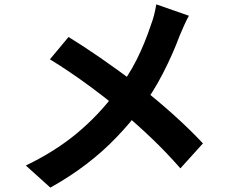

<svg xmlns="http://www.w3.org/2000/svg" viewBox="-20 -807 1040 877"><path d="M821 -691 801 -645Q770 -561 724 -471.5Q678 -382 620 -306Q573 -244 516 -184Q388 -49 210 50L98 -51Q231 -115 330.5 -197.5Q430 -280 511 -388Q567 -460 604.5 -535Q642 -610 670 -695Q685 -733 694 -787L843 -735Q835 -722 821 -691ZM614 -416Q789 -278 907 -152L804 -38Q741 -110 673.5 -174.5Q606 -239 523 -309Q464 -359 378.5 -421.5Q293 -484 208 -536L293 -638Q423 -559 614 -416Z"/></svg>

Font: Merged Yaku Han JP
Style: Bold
Weight: 700
Designer: Ryoko NISHIZUKA 西塚涼子 (kana, bopomofo & ideographs); Paul D. Hunt (Latin, Greek & Cyrillic); Sandoll Communications 산돌커뮤니
Foundry: Adobe
Version: Version 2.004